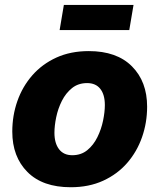

<svg xmlns="http://www.w3.org/2000/svg" viewBox="-20 -764 660 794"><path d="M272.5 10.3Q156.2 10.3 93.5 -52.7Q30.8 -115.7 30.8 -219.7Q30.8 -286.1 51.8 -345.9Q72.8 -405.8 113.5 -452.4Q154.3 -499 213.1 -525.9Q272 -552.7 347.2 -552.7Q462.9 -552.7 525.6 -489.7Q588.4 -426.8 588.4 -322.8Q588.4 -256.8 567.4 -196.8Q546.4 -136.7 505.9 -90.1Q465.3 -43.5 406.5 -16.6Q347.7 10.3 272.5 10.3ZM278.8 -122.1Q315.4 -122.1 341.1 -143.1Q366.7 -164.1 382.8 -196.8Q398.9 -229.5 406.2 -265.1Q413.6 -300.8 413.6 -329.6Q413.6 -372.6 394.8 -396.5Q376 -420.4 340.3 -420.4Q303.7 -420.4 277.8 -399.7Q252 -378.9 235.8 -346.7Q219.7 -314.5 212.4 -279.1Q205.1 -243.7 205.1 -214.8Q205.1 -171.9 224.1 -147Q243.2 -122.1 278.8 -122.1ZM532.2 -743.7 514.6 -639.6H226.6L244.1 -743.7Z"/></svg>

Font: Inter Extra Bold
Style: Italic
Weight: 800
Italic angle: -9.39999°
Designer: Rasmus Andersson
Foundry: rsms
Version: Version 4.000;git-3c8e0fc